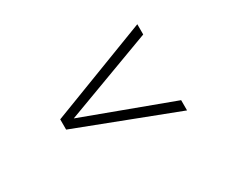

<svg xmlns="http://www.w3.org/2000/svg" viewBox="-91 -803 1182 1007"><g transform="rotate(-30 500.0 -300.0)"><path d="M200.2 -269V-331.1L799.8 -561V-499L264.2 -299.8L799.8 -101.1V-39.1Z"/></g></svg>

Font: BabelStone Ogham Lithic
Style: Regular
Weight: 400
Designer: Andrew West
Foundry: BabelStone
Version: Version 1.02 March 14, 2022